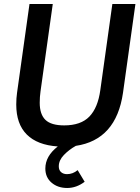

<svg xmlns="http://www.w3.org/2000/svg" viewBox="-20 -717 697 957"><path d="M206 123Q206 61 268 13Q166 6 113.5 -46.5Q61 -99 61 -196Q61 -227 65 -255L127 -697H243L182 -262Q178 -234 178 -205Q178 -147 206.5 -119.5Q235 -92 300 -92Q383 -92 425.5 -136Q468 -180 480 -268L540 -697H655L593 -254Q559 -20 358 10Q324 29 298.5 55.5Q273 82 273 112Q273 131 284.5 141Q296 151 314 151Q343 151 367 131L402 189Q361 220 315 220Q268 220 237 193.5Q206 167 206 123Z"/></svg>

Font: Hanken Grotesk SemiBold
Style: Italic
Weight: 600
Italic angle: -8°
Designer: Alfredo Marco Pradil
Foundry: Hanken Design Co.
Version: Version 3.014